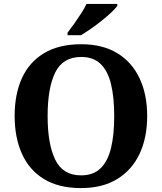

<svg xmlns="http://www.w3.org/2000/svg" viewBox="-20 -951 827 981"><path d="M394.2 10Q280.1 10 204.9 -36Q129.6 -82 92.2 -165Q54.8 -248 54.8 -359Q54.8 -470 92.2 -552Q129.6 -634 205.4 -679.5Q281.2 -725 395.2 -725Q503.7 -725 578.8 -679.5Q653.8 -634 692.9 -551.5Q732 -469 732 -358Q732 -247 692.9 -164.5Q653.8 -82 578.4 -36Q503 10 394.2 10ZM394.2 -55Q456.8 -55 493.9 -91.2Q531 -127.4 547.3 -194.9Q563.6 -262.5 563.6 -358Q563.6 -453.5 547.2 -521.2Q530.9 -588.9 493.9 -624.4Q456.8 -660 395.2 -660Q301.3 -660 262.3 -580.9Q223.3 -501.8 223.3 -358Q223.3 -215.2 262.2 -135.1Q301.2 -55 394.2 -55ZM325.1 -784Q340.1 -803 358.4 -829Q376.8 -855 394.4 -882Q412 -909 422 -931H579.4V-921Q570.4 -908 549.3 -888Q528.1 -868 500.6 -846Q473.2 -824 445 -804.5Q416.8 -785 393.3 -771H325.1Z"/></svg>

Font: Noto Serif Malayalam
Style: Regular
Weight: 400
Designer: Indian type Foundry, Jelle Bosma, Monotype Design Team
Foundry: Monotype Imaging Inc.
Version: Version 2.103